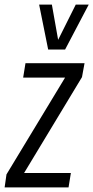

<svg xmlns="http://www.w3.org/2000/svg" viewBox="-35 -809 403 829"><path d="M-15 0 -7 -56 246 -474H65L75 -536H330L319 -476L69 -62H271L261 0ZM348 -789 246 -595H173L134 -789H189L216 -637L292 -789Z"/></svg>

Font: Georama Condensed
Style: Italic
Weight: 400
Width: 3
Italic angle: -9°
Designer: Jean-Baptiste Levee
Foundry: Production Type
Version: Version 1.000